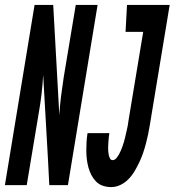

<svg xmlns="http://www.w3.org/2000/svg" viewBox="-63 -755 712 783"><path d="M390 8Q373 8 356.5 2.5Q340 -3 328.5 -15Q317 -27 309.5 -41.5Q302 -56 297.5 -72.5Q293 -89 291 -106.5Q289 -124 289 -141.5Q289 -159 290 -176.5Q291 -194 294 -212H383Q382 -205 381 -197.5Q380 -190 379.5 -182Q379 -174 378.5 -166.5Q378 -159 378 -152Q378 -145 378.5 -137.5Q379 -130 380.5 -123Q382 -116 385.5 -109Q389 -102 396 -102Q405 -102 411.5 -110Q418 -118 422.5 -126Q427 -134 430.5 -142.5Q434 -151 437 -159.5Q440 -168 442.5 -176.5Q445 -185 447 -193.5Q449 -202 451 -211Q453 -220 455 -228.5Q457 -237 458.5 -245.5Q460 -254 461 -263L521 -625H449L455 -735H629L548 -245Q545 -226 541 -207Q537 -188 532 -169Q527 -150 520.5 -131Q514 -112 505.5 -94Q497 -76 486.5 -58Q476 -40 461.5 -25Q447 -10 428.5 -1Q410 8 390 8ZM-43 0 78 -735H154L179 -285Q181 -324 186 -363Q191 -402 197 -441L246 -735H335L214 0H138L133 -99L113 -450Q111 -411 106.5 -372Q102 -333 95 -294L46 0Z"/></svg>

Font: Iosevka SS04 XBd Ex
Style: Italic
Weight: 800
Width: 7
Italic angle: -9°
Monospace: yes
Designer: Belleve Invis
Foundry: Belleve Invis
Version: Version 19.0.0; ttfautohint (v1.8.4)